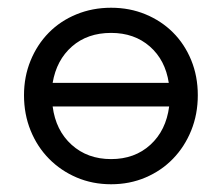

<svg xmlns="http://www.w3.org/2000/svg" viewBox="-20 -468 573 496"><path d="M267 8Q219 8 178 -9.5Q137 -27 106.5 -58Q76 -89 59 -131Q42 -173 42 -222Q42 -270 59 -311.5Q76 -353 106 -383.5Q136 -414 177.5 -431Q219 -448 267 -448Q315 -448 356 -431Q397 -414 427 -384Q457 -354 474 -312.5Q491 -271 491 -222Q491 -173 474 -131Q457 -89 427 -58Q397 -27 356 -9.5Q315 8 267 8ZM267 -57Q328 -57 368.5 -94Q409 -131 417 -193H116Q124 -131 165 -94Q206 -57 267 -57ZM267 -383Q206 -383 166 -348Q126 -313 116 -254H416Q407 -313 367 -348Q327 -383 267 -383Z"/></svg>

Font: Tilda Sans
Style: Regular
Weight: 400
Designer: ParaType Ltd
Foundry: ParaType Ltd
Version: Version 1.009